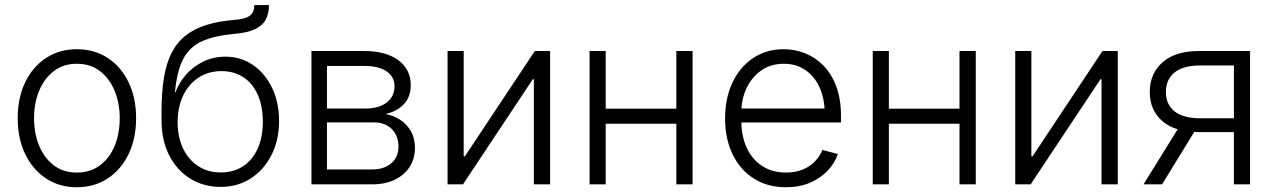

<svg xmlns="http://www.w3.org/2000/svg" viewBox="-20 -748 5172 779"><path d="M291.5 11.7Q221.2 11.7 167 -23.9Q112.8 -59.6 82.3 -122.8Q51.8 -186 51.8 -268.1Q51.8 -351.1 82.3 -414.3Q112.8 -477.5 167 -512.9Q221.2 -548.3 291.5 -548.3Q362.8 -548.3 417 -512.9Q471.2 -477.5 501.7 -414.1Q532.2 -350.6 532.2 -268.1Q532.2 -186 501.7 -122.8Q471.2 -59.6 417 -23.9Q362.8 11.7 291.5 11.7ZM291.5 -47.9Q347.2 -47.9 386.2 -77.6Q425.3 -107.4 445.6 -157.2Q465.8 -207 465.8 -268.1Q465.8 -329.1 445.3 -379.2Q424.8 -429.2 386 -459.2Q347.2 -489.3 291.5 -489.3Q236.8 -489.3 198 -459.2Q159.2 -429.2 138.7 -379.4Q118.2 -329.6 118.2 -268.1Q118.2 -207 138.7 -157.2Q159.2 -107.4 197.8 -77.6Q236.3 -47.9 291.5 -47.9Z M875.5 10.3Q806.2 10.3 752 -23.2Q697.8 -56.6 666.5 -117.7Q635.3 -178.7 635.3 -261.2V-293Q635.3 -372.1 645 -431.9Q654.8 -491.7 676.5 -533.9Q698.2 -576.2 733.2 -603.8Q768.1 -631.3 817.4 -646.7Q866.7 -662.1 932.6 -667.5Q963.4 -669.9 980.7 -677.2Q998 -684.6 1004.9 -696.8Q1011.7 -709 1011.7 -727.5H1071.3Q1071.3 -692.4 1057.6 -667.7Q1043.9 -643.1 1013.7 -629.2Q983.4 -615.2 933.1 -610.8Q851.6 -603.5 800.8 -581.1Q750 -558.6 723.9 -509.8Q697.8 -460.9 689.9 -374H692.4Q705.1 -410.6 733.4 -443.6Q761.7 -476.6 803 -497.3Q844.2 -518.1 895 -518.1Q957.5 -518.1 1006.6 -484.1Q1055.7 -450.2 1084 -391.4Q1112.3 -332.5 1112.3 -257.3Q1112.3 -180.2 1081.8 -119.6Q1051.3 -59.1 997.8 -24.4Q944.3 10.3 875.5 10.3ZM876 -48.3Q928.2 -48.3 966.6 -73.7Q1004.9 -99.1 1025.6 -145.3Q1046.4 -191.4 1046.4 -254.4Q1046.4 -316.9 1026.1 -363Q1005.9 -409.2 968 -434.3Q930.2 -459.5 878.4 -459.5Q826.2 -459.5 785.9 -433.3Q745.6 -407.2 723.1 -360.4Q700.7 -313.5 700.7 -252Q700.7 -192.4 722.4 -146.5Q744.1 -100.6 783.4 -74.5Q822.8 -48.3 876 -48.3Z M1243.7 0V-541H1458Q1545.4 -541 1595.9 -503.9Q1646.5 -466.8 1646.5 -402.3Q1646.5 -355 1618.7 -325.4Q1590.8 -295.9 1543.9 -285.2Q1576.2 -279.8 1603.3 -262.2Q1630.4 -244.6 1647 -216.1Q1663.6 -187.5 1663.6 -147.5Q1663.6 -104.5 1642.3 -71.3Q1621.1 -38.1 1582 -19Q1543 0 1489.7 0ZM1306.6 -60.5H1489.7Q1538.6 -60.5 1567.6 -85.7Q1596.7 -110.8 1596.7 -152.8Q1596.7 -197.8 1569.3 -224.6Q1542 -251.5 1496.6 -251.5H1306.6ZM1306.6 -307.6H1462.4Q1517.1 -307.6 1548.8 -332Q1580.6 -356.4 1580.6 -397.9Q1580.6 -437 1548.3 -458.7Q1516.1 -480.5 1458 -480.5H1306.6Z M2211.9 0H2146V-426.3H2141.6L1858.4 0H1795.9V-541H1861.3V-113.8H1866.2L2149.9 -541H2211.9Z M2741.2 -307.1V-246.1H2421.4V-307.1ZM2437.5 -541V0H2372.1V-541ZM2790 -541V0H2724.1V-541Z M3168.9 11.7Q3093.3 11.7 3037.6 -24.2Q2981.9 -60.1 2951.9 -122.8Q2921.9 -185.5 2921.9 -267.6Q2921.9 -349.6 2951.7 -412.8Q2981.4 -476.1 3035.4 -512.2Q3089.4 -548.3 3159.7 -548.3Q3205.6 -548.3 3247.3 -531.5Q3289.1 -514.6 3321.8 -481Q3354.5 -447.3 3373.3 -396.5Q3392.1 -345.7 3392.1 -278.3V-251H2963.4V-307.6H3356.4L3326.2 -286.6Q3326.2 -345.2 3306.2 -391.1Q3286.1 -437 3248.8 -463.1Q3211.4 -489.3 3159.7 -489.3Q3107.9 -489.3 3069.3 -462.6Q3030.8 -436 3009.3 -391.1Q2987.8 -346.2 2987.8 -291.5V-259.3Q2987.8 -195.8 3009.8 -148.2Q3031.7 -100.6 3072.8 -74.2Q3113.8 -47.9 3168.9 -47.9Q3207.5 -47.9 3237.1 -60.1Q3266.6 -72.3 3286.6 -93.3Q3306.6 -114.3 3316.4 -139.6L3379.4 -123Q3367.2 -86.4 3338.4 -55.9Q3309.6 -25.4 3266.8 -6.8Q3224.1 11.7 3168.9 11.7Z M3890.1 -307.1V-246.1H3570.3V-307.1ZM3586.4 -541V0H3521V-541ZM3939 -541V0H3873V-541Z M4515.1 0H4449.2V-426.3H4444.8L4161.6 0H4099.1V-541H4164.6V-113.8H4169.4L4453.1 -541H4515.1Z M5051.8 0H4986.3V-482.4H4849.6Q4780.3 -482.4 4745.4 -453.9Q4710.4 -425.3 4710.4 -374.5Q4710.4 -324.2 4745.6 -296.1Q4780.8 -268.1 4849.6 -268.1H5014.6V-211.9H4845.2Q4748 -211.9 4696.5 -256.3Q4645 -300.8 4645 -374.5Q4645 -449.2 4696.5 -495.1Q4748 -541 4844.7 -541H5051.8ZM4694.8 0H4619.6L4771.5 -245.1H4845.2Z"/></svg>

Font: Inter 17pt Light
Style: Regular
Weight: 300
Version: Version 4.001;git-66647c0bb